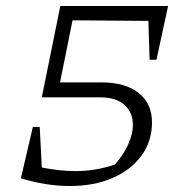

<svg xmlns="http://www.w3.org/2000/svg" viewBox="-20 -615 612 643"><path d="M214 8Q134 8 50 -18L90 -190H113L120 -54Q181 -42 231 -42Q301 -42 365 -64Q396 -100 410.5 -134Q425 -168 425 -197Q425 -238 397 -263.5Q369 -289 316 -289H120L182 -595H543L504 -415H481L477 -545L223 -547L181 -339H321Q400 -339 444.5 -303.5Q489 -268 489 -205Q489 -142 454 -94Q419 -46 357 -19Q295 8 214 8Z"/></svg>

Font: Piazzolla SC Light
Style: Italic
Weight: 300
Italic angle: -11.3°
Designer: Juan Pablo del Peral
Foundry: Huerta Tipografica
Version: Version 1.330